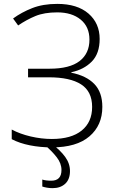

<svg xmlns="http://www.w3.org/2000/svg" viewBox="-20 -744 599 982"><path d="M489.7 -544.9Q489.7 -470.2 449.5 -429.2Q409.2 -388.2 344.7 -374.5V-372.1Q421.4 -356.9 462.4 -314.5Q503.4 -272 503.4 -197.3Q503.4 -103 437.5 -46.6Q371.6 9.8 245.6 9.8Q186 9.8 133.1 -0.7Q80.1 -11.2 40 -32.2V-81.5Q81.5 -59.1 136.7 -46.1Q191.9 -33.2 245.1 -33.2Q344.7 -33.2 397.9 -76.4Q451.2 -119.6 451.2 -197.3Q451.2 -275.9 395 -312.3Q338.9 -348.6 229.5 -348.6H123.5V-392.6H233.4Q336.4 -392.6 387 -431.6Q437.5 -470.7 437.5 -541.5Q437.5 -606.9 392.6 -643.8Q347.7 -680.7 272.9 -680.7Q206.5 -680.7 161.1 -661.9Q115.7 -643.1 72.8 -613.8L46.9 -649.4Q90.3 -681.2 145 -702.6Q199.7 -724.1 272.9 -724.1Q375.5 -724.1 432.6 -674.6Q489.7 -625 489.7 -544.9ZM294.4 125.5Q294.4 91.3 270 60.1Q245.6 28.8 211.4 0L246.1 -7.3Q289.1 24.9 313.5 58.6Q337.9 92.3 337.9 130.9Q337.9 173.3 313.5 195.8Q289.1 218.3 249 218.3Q233.9 218.3 220 215.8Q206.1 213.4 196.3 210V174.3Q213.9 180.2 242.2 180.2Q294.4 180.2 294.4 125.5Z"/></svg>

Font: Open Sans Light
Style: Regular
Weight: 300
Designer: Monotype Design Team
Foundry: Monotype Imaging Inc.
Version: Version 3.000; ttfautohint (v1.8.4)